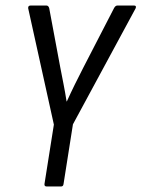

<svg xmlns="http://www.w3.org/2000/svg" viewBox="-20 -675 512 695"><path d="M149 0Q140 0 141 -9L175 -224L82 -645Q81 -655 91 -655H148Q155 -655 158 -646L198 -432Q204 -401 210 -370.5Q216 -340 221 -308H222Q236 -339 251 -369.5Q266 -400 282 -431L393 -646Q398 -655 405 -655H465Q470 -655 471.5 -652.5Q473 -650 471 -645L244 -225L210 -9Q209 0 201 0Z"/></svg>

Font: Sofia Sans Condensed
Style: Italic
Weight: 400
Italic angle: -9°
Designer: Botio Nikoltchev, Ani Petrova
Foundry: lettersoup
Version: Version 4.101